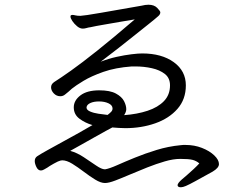

<svg xmlns="http://www.w3.org/2000/svg" viewBox="-20 -752 1040 812"><path d="M742 -80Q713 -80 677 -69.5Q641 -59 603 -44Q565 -29 530 -14Q495 1 467.5 11.5Q440 22 424 22Q406 22 382.5 7.5Q359 -7 334 -26Q309 -45 285.5 -59.5Q262 -74 243 -74Q242 -74 240 -73.5Q238 -73 236 -73Q227 -71 207.5 -60Q188 -49 180 -43Q173 -39 166 -35Q159 -31 153 -31Q141 -31 134 -45.5Q127 -60 127 -71Q127 -84 137 -91Q152 -101 181 -117Q210 -133 244.5 -152Q279 -171 312.5 -189.5Q346 -208 371 -223Q340 -232 316 -250Q292 -268 292 -298Q292 -327 320 -348.5Q348 -370 400 -370Q445 -370 470 -356.5Q495 -343 504.5 -324.5Q514 -306 514 -290Q514 -279 505 -265Q560 -269 604 -283.5Q648 -298 673.5 -324.5Q699 -351 699 -391Q699 -422 677.5 -439Q656 -456 622.5 -463.5Q589 -471 553 -471H537Q468 -466 417 -448Q366 -430 333 -410Q300 -390 284 -377Q276 -370 269.5 -364Q263 -358 256 -353Q247 -345 235 -345Q219 -345 207.5 -357Q196 -369 196 -383Q196 -396 209 -405Q236 -422 280.5 -453.5Q325 -485 391.5 -538Q458 -591 550 -670Q529 -667 493 -660.5Q457 -654 421 -648Q385 -642 363 -637Q354 -636 346 -633.5Q338 -631 330 -631Q318 -631 306 -641Q294 -651 286 -663Q278 -675 278 -682Q278 -687 281.5 -688Q285 -689 286 -689Q291 -689 299 -687Q307 -685 320 -685Q325 -685 349.5 -688.5Q374 -692 407.5 -698Q441 -704 476 -710Q511 -716 539 -721Q567 -726 579 -728Q587 -730 594 -731Q601 -732 608 -732Q632 -732 645 -718.5Q658 -705 658 -700Q658 -691 649 -683.5Q640 -676 632 -669Q630 -667 608.5 -650Q587 -633 554 -606.5Q521 -580 482 -549.5Q443 -519 406 -491Q439 -504 473 -511.5Q507 -519 536 -522.5Q565 -526 581 -526Q664 -526 715 -489Q766 -452 766 -391Q766 -332 730.5 -291.5Q695 -251 636.5 -230.5Q578 -210 510 -210Q498 -210 482.5 -211Q467 -212 455 -213Q449 -210 428 -198.5Q407 -187 379.5 -171.5Q352 -156 324.5 -140.5Q297 -125 277 -114Q306 -106 334.5 -87Q363 -68 386.5 -52Q410 -36 423 -36H425Q443 -39 475.5 -53.5Q508 -68 551 -85.5Q594 -103 643 -118Q692 -133 744 -138Q749 -139 754.5 -139Q760 -139 765 -139Q802 -139 834 -126.5Q866 -114 886 -95Q906 -76 906 -58Q906 -42 879 -26Q832 0 805.5 14.5Q779 29 766 34.5Q753 40 745 40Q731 40 731 31Q731 23 749 7Q755 2 769 -10Q783 -22 798.5 -36.5Q814 -51 823 -61Q810 -72 794 -76Q778 -80 743 -80ZM346 -297Q346 -287 361 -280.5Q376 -274 396.5 -271Q417 -268 435 -266Q443 -272 449.5 -278.5Q456 -285 456 -293Q456 -307 439 -315Q422 -323 399 -323Q377 -323 362.5 -316.5Q348 -310 346 -299Z"/></svg>

Font: QiushuiShotai
Style: Regular
Weight: 600
Designer: Fontworks Inc.
Foundry: Fontworks Inc.
Version: Version 1.250